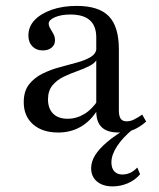

<svg xmlns="http://www.w3.org/2000/svg" viewBox="-20 -447 549 664"><path d="M312.9 -206.5V-317.7Q312.9 -357.3 290.7 -377Q268.5 -396.8 223.4 -396.8Q191.9 -396.8 170.2 -387.5Q148.4 -378.2 148.4 -365.3Q148.4 -357.3 154 -348.4Q159.7 -339.5 164.9 -329.4Q170.2 -319.4 170.2 -307.3Q170.2 -291.9 158.5 -282.3Q146.8 -272.6 127.4 -272.6Q105.6 -272.6 91.9 -286.7Q78.2 -300.8 78.2 -324.2Q78.2 -354.8 99.6 -377.4Q121 -400 158.9 -413.3Q196.8 -426.6 245.2 -426.6Q321.8 -426.6 356.5 -390.7Q391.1 -354.8 391.1 -276.6V-206.5ZM181.5 11.3Q126.6 11.3 94.4 -16.9Q62.1 -45.2 62.1 -93.5Q62.1 -131.5 80.2 -154.8Q98.4 -178.2 127 -192.3Q155.6 -206.5 187.9 -214.9Q220.2 -223.4 248.8 -231.5Q277.4 -239.5 295.6 -251.2Q313.7 -262.9 313.7 -283.1L316.9 -245.2Q310.5 -229.8 291.1 -219.8Q271.8 -209.7 247.6 -201.2Q223.4 -192.7 200 -181.5Q176.6 -170.2 161.3 -151.6Q146 -133.1 146 -103.2Q146 -71.8 163.7 -54Q181.5 -36.3 213.7 -36.3Q244.4 -36.3 271.8 -52.8Q299.2 -69.4 320.2 -102.4L319.4 -70.2Q294.4 -29 259.7 -8.9Q225 11.3 181.5 11.3ZM391.1 -64.5Q391.1 -45.2 397.6 -36.3Q404 -27.4 417.7 -27.4Q431.5 -27.4 444.8 -34.3Q458.1 -41.1 471.8 -50.8L485.5 -26.6Q464.5 -8.1 442.3 1.6Q420.2 11.3 390.3 11.3Q350.8 11.3 331.9 -6.9Q312.9 -25 312.9 -62.1V-206.5H391.1ZM369.4 197.6Q335.5 197.6 315.3 180.6Q295.2 163.7 295.2 134.7Q295.2 112.1 308.9 89.9Q322.6 67.7 351.2 43.5Q379.8 19.4 425.8 -7.3H445.2Q445.2 -4.8 444 -4Q442.7 -3.2 440.3 -0.8Q404 29 384.7 58.9Q365.3 88.7 365.3 114.5Q365.3 134.7 375.4 145.6Q385.5 156.5 403.2 156.5Q432.3 156.5 454.8 132.3L464.5 155.6Q447.6 175.8 422.2 186.7Q396.8 197.6 369.4 197.6Z"/></svg>

Font: Playfair 5pt SemiExpanded Light
Style: Regular
Weight: 400
Version: Version 2.203